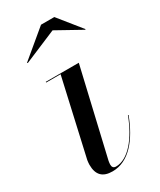

<svg xmlns="http://www.w3.org/2000/svg" viewBox="-178 -742 679 813"><g transform="rotate(-30 161.0 -335.0)"><path d="M199.5 -634.5 321 -567 322.5 -569.5 234 -679.5H169L37 -569.5L39.5 -567ZM299 -163 296.5 -164.5C261 -70 204.5 -0.5 144.5 -0.5C131.5 -0.5 126.5 -8.5 126.5 -19.5C126.5 -24.5 127.5 -31.5 128.5 -37.5L227 -460H65.5V-456.5H136L52 -85C51 -79 50 -68 50 -63C50 -13 74 10 121.5 10C202.5 10 261 -63 299 -163Z"/></g></svg>

Font: Bodoni* 48pt
Style: Italic
Weight: 400
Italic angle: -13°
Version: Version 2.3